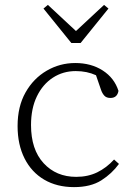

<svg xmlns="http://www.w3.org/2000/svg" viewBox="-20 -753 551 786"><path d="M283 13Q213 13 161 -17.5Q109 -48 80.5 -104.5Q52 -161 52 -237Q52 -317 84.5 -374.5Q117 -432 171 -463.5Q225 -495 288 -495Q353 -495 400.5 -464.5Q448 -434 465 -381Q460 -352 432 -352Q416 -352 407.5 -361Q399 -370 394 -384L373 -445Q336 -462 290 -462Q238 -462 196.5 -435Q155 -408 131 -358.5Q107 -309 107 -241Q107 -141 158.5 -85Q210 -29 292 -29Q340 -29 378 -47.5Q416 -66 447 -100L467 -82Q438 -42 394.5 -14.5Q351 13 283 13ZM176 -733 291 -626 406 -733 424 -718 310 -577H272L158 -718Z"/></svg>

Font: Source Serif 4 SmText Light
Style: Regular
Weight: 300
Designer: Frank Grießhammer
Foundry: Adobe
Version: Version 4.005;hotconv 1.1.0;makeotfexe 2.6.0